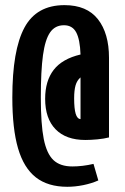

<svg xmlns="http://www.w3.org/2000/svg" viewBox="-20 -592 478 737"><path d="M238.3 125Q164.1 125 117.7 88.9Q71.3 52.7 49.3 -22.5Q27.3 -97.7 27.3 -217.8Q27.3 -399.4 73.7 -485.8Q120.1 -572.3 227.5 -572.3Q313.5 -572.3 356 -518.1Q398.4 -463.9 398.4 -370.1V-64.5Q379.9 -59.6 354 -57.1Q328.1 -54.7 307.6 -54.7Q233.4 -54.7 193.4 -95.7Q153.3 -136.7 153.3 -212.9Q153.3 -281.2 186 -323.7Q218.8 -366.2 289.1 -382.8Q287.1 -440.4 272.5 -467.8Q257.8 -495.1 225.6 -495.1Q191.4 -495.1 172.4 -467.8Q153.3 -440.4 145 -380.4Q136.7 -320.3 136.7 -217.8Q136.7 -115.2 147.9 -58.6Q159.2 -2 185.1 22.5Q210.9 46.9 257.8 46.9Q296.9 46.9 338.9 37.1L357.4 100.6Q331.1 112.3 299.3 118.7Q267.6 125 238.3 125ZM289.1 -294.9Q275.4 -283.2 270 -264.2Q264.6 -245.1 264.6 -214.8Q264.6 -174.8 270.5 -155.3Q276.4 -135.7 289.1 -134.8Z"/></svg>

Font: Sudo Variable
Style: Regular
Weight: 400
Monospace: yes
Designer: Jens Kutilek
Foundry: Jens Kutilek
Version: Version 0.040